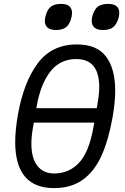

<svg xmlns="http://www.w3.org/2000/svg" viewBox="-20 -953 640 985"><path d="M58 -224.5Q58 -284.5 71.5 -363Q101.5 -532 173.8 -628.5Q246 -725 374.5 -725Q477.5 -725 524.2 -662.5Q571 -600 571 -488.5Q571 -429 557.5 -351Q536.5 -233 500.2 -153.2Q464 -73.5 404.5 -30.8Q345 12 257.5 12Q58 12 58 -224.5ZM459.5 -301 463.5 -324H153.5L148.5 -295Q141 -251.5 141 -215.5Q141 -141.5 171.8 -102.2Q202.5 -63 257.5 -63Q334 -63 385.5 -118Q437 -173 459.5 -301ZM476.5 -398 480 -418Q489 -470.5 489 -507Q489 -650 371 -650Q288 -650 238.2 -585.8Q188.5 -521.5 169 -412L166.5 -398ZM210 -845.5Q210 -860.5 216 -879Q225.5 -908.5 243.8 -920.8Q262 -933 294 -933Q322 -933 335.8 -921Q349.5 -909 349.5 -886.5Q349.5 -871.5 343.5 -852.5Q334 -823.5 315.8 -811.2Q297.5 -799 266.5 -799Q239 -799 224.5 -811Q210 -823 210 -845.5ZM450.5 -846.5Q450.5 -861 456.5 -879Q466.5 -909 485 -921Q503.5 -933 536 -933Q563 -933 577.5 -921.5Q592 -910 592 -887Q592 -871.5 585.5 -852.5Q575.5 -823.5 557.5 -811.2Q539.5 -799 508 -799Q479.5 -799 465 -811.2Q450.5 -823.5 450.5 -846.5Z"/></svg>

Font: JuliaMono
Style: Italic
Weight: 400
Italic angle: -9°
Monospace: yes
Designer: cormullion
Foundry: corm
Version: Version 0.057; ttfautohint (v1.8.4)